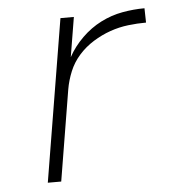

<svg xmlns="http://www.w3.org/2000/svg" viewBox="-44 -570 587 613"><g transform="rotate(-5 250.0 -264.0)"><path d="M85 0 171 -520H214L193 -393Q211 -426 239 -453.5Q267 -481 300.5 -498Q334 -515 370 -521.5Q406 -528 441 -528L442 -482Q414 -482 384.5 -478.5Q355 -475 326.5 -465Q298 -455 271.5 -438.5Q245 -422 224.5 -399Q204 -376 192.5 -348Q181 -320 176 -291L128 0Z"/></g></svg>

Font: Iosevka Aile XLt Obl
Style: Regular
Weight: 200
Italic angle: -9°
Designer: Belleve Invis
Foundry: Belleve Invis
Version: Version 31.1.0; ttfautohint (v1.8.4)